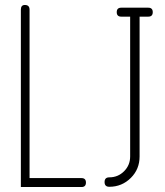

<svg xmlns="http://www.w3.org/2000/svg" viewBox="-20 -753 666 773"><path d="M504 -686Q504 -686 542 -687V-123Q542 -72 507 -37Q471 -1 420 -1Q401 -1 401 -20Q401 -39 420 -39Q455 -39 479.5 -63.5Q504 -88 504 -123ZM595 -704Q595 -686 577 -686H515H530H468Q450 -686 450 -704Q450 -722 468 -722H530H515H577Q595 -722 595 -704ZM326 -18Q326 0 308 0H116H281H89Q71 0 71 -18Q71 -36 89 -36H281H116H308Q326 -36 326 -18ZM99 0H64V-668V-714Q64 -733 80 -733Q99 -733 99 -714V-645Z"/></svg>

Font: Aaram
Style: Regular
Weight: 400
Designer: Tharique Azeez
Foundry: Tharique Azeez
Version: Version 1.7